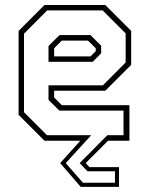

<svg xmlns="http://www.w3.org/2000/svg" viewBox="-20 -560 595 764"><path d="M301 183.5 219.5 89 299.5 0H157L54 -103V-437L157 -540H399L502 -437V-302L399 -199H195.5V-172L226 -141.5H495V0H410L321 89L336 105H453.5V183.5ZM310 167H437.5V121.5H328L297 89L407 -22H471.5V-120H216L173 -162.5V-220.5H389.5L480 -311.5V-427L388.5 -518.5H167.5L75.5 -426V-113.5L167 -22H343L241.5 89ZM173 -314V-377L217 -420.5H340L382.5 -378V-348L349 -314ZM195.5 -335.5H340L361 -356.5V-368L330 -398.5H226L195.5 -368Z"/></svg>

Font: Tourney Condensed ExtraLight
Style: Regular
Weight: 200
Width: 3
Designer: Tyler Finck
Foundry: Etcetera Type Co
Version: Version 1.010; ttfautohint (v1.8.3)